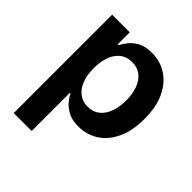

<svg xmlns="http://www.w3.org/2000/svg" viewBox="-204 -692 1035 1035"><g transform="rotate(45 313.5 -174.5)"><path d="M64.9 204.1V-545.9H199.2V-454.6H206.5Q216.3 -475.6 234.9 -498.3Q253.4 -521 284.2 -536.9Q314.9 -552.7 362.8 -552.7Q424.8 -552.7 475.1 -521Q525.4 -489.3 555.7 -426.8Q585.9 -364.3 585.9 -272Q585.9 -181.6 556.6 -118.9Q527.3 -56.2 476.6 -23.4Q425.8 9.3 361.8 9.3Q316.4 9.3 285.4 -6.1Q254.4 -21.5 235.6 -43.7Q216.8 -65.9 206.5 -86.9H201.7V204.1ZM322.3 -101.6Q362.8 -101.6 390.1 -123.5Q417.5 -145.5 431.6 -184.3Q445.8 -223.1 445.8 -272.5Q445.8 -321.8 431.9 -360.1Q418 -398.4 390.4 -420.2Q362.8 -441.9 322.3 -441.9Q282.7 -441.9 255.1 -420.9Q227.5 -399.9 213.1 -362.1Q198.7 -324.2 198.7 -272.5Q198.7 -221.2 213.1 -182.9Q227.5 -144.5 255.4 -123Q283.2 -101.6 322.3 -101.6Z"/></g></svg>

Font: Inter Cardless
Style: Bold
Weight: 700
Designer: Rasmus Andersson
Foundry: rsms
Version: Version 4.001;git-9221beed3